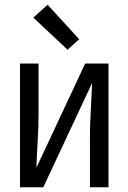

<svg xmlns="http://www.w3.org/2000/svg" viewBox="-20 -787 540 807"><path d="M64 0V-520H142V-312Q142 -254 138.5 -197Q135 -140 133 -82L338 -520H436V0H358V-208Q358 -266 361.5 -323Q365 -380 367 -438L162 0ZM264 -578 120 -713 180 -767 313 -622Z"/></svg>

Font: Zed Mono
Style: Regular
Weight: 400
Monospace: yes
Designer: Belleve Invis
Foundry: Belleve Invis
Version: Version 1.0.0; ttfautohint (v1.8.4)